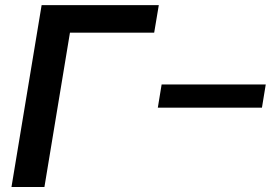

<svg xmlns="http://www.w3.org/2000/svg" viewBox="-20 -748 1085 768"><path d="M615.2 -727.5 596.7 -617.2H259.8L157.7 0H25.9L146.5 -727.5ZM611.3 -317.4 626.5 -410.2H1043L1027.8 -317.4Z"/></svg>

Font: Inter Semi Bold
Style: Italic
Weight: 600
Italic angle: -9.39999°
Designer: Rasmus Andersson
Foundry: rsms
Version: Version 4.000;git-3c8e0fc